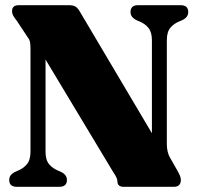

<svg xmlns="http://www.w3.org/2000/svg" viewBox="-20 -720 758 740"><path d="M238 -26.5Q238 0 208.5 0H44.5Q15.5 0 15.5 -26.5Q15.5 -45.5 36 -56.5L46 -61Q68.5 -69.5 83 -86.2Q97.5 -103 97.5 -135V-532.5Q97.5 -550.5 95.2 -559.8Q93 -569 85 -579L44 -641Q36 -651 31.2 -659.2Q26.5 -667.5 26.5 -677.5Q26.5 -700 52.5 -700H245Q260 -700 268.8 -695.8Q277.5 -691.5 285.5 -679L565.5 -206.5V-565Q565.5 -596.5 551.5 -613.2Q537.5 -630 513.5 -639L503.5 -643.5Q483 -655 483 -673.5Q483 -700 512 -700H676Q705.5 -700 705.5 -673.5Q705.5 -654.5 685 -643.5L674.5 -639Q651 -630 637 -613.5Q623 -597 623 -565V-165.5Q623 -133.5 635 -113L662 -65.5Q672 -48 674.5 -40.5Q677 -33 677 -26.5Q677 0 650 0H456.5Q432.5 0 432.5 -21.5Q432.5 -27 429.2 -34.8Q426 -42.5 413.5 -61.5L155.5 -490.5V-135Q155.5 -103 169.8 -86.5Q184 -70 207 -61L217 -56.5Q238 -45.5 238 -26.5Z"/></svg>

Font: Fraunces 144pt S050 Black
Style: Regular
Weight: 900
Version: Version 1.000; ttfautohint (v1.8.3)